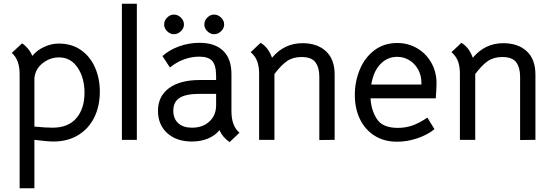

<svg xmlns="http://www.w3.org/2000/svg" viewBox="-20 -747 2951 1027"><path d="M514 -257Q514 -180 484.5 -119.5Q455 -59 398.5 -24.5Q342 10 266 10Q236 10 164 1V260H85V-350Q85 -428 43 -464L98 -515Q113 -506 128 -488.5Q143 -471 153 -448Q177 -478 216 -496Q255 -514 294 -514Q364 -514 413.5 -479Q463 -444 488.5 -385.5Q514 -327 514 -257ZM432 -251Q432 -331 395 -385.5Q358 -440 296 -440Q247 -440 207.5 -408.5Q168 -377 164 -328V-70Q224 -64 261 -64Q345 -64 388.5 -115Q432 -166 432 -251Z M632 -727H712V1H632Z M1154 -51Q1131 -22 1092.5 -6Q1054 10 1006 10Q924 10 874.5 -35Q825 -80 825 -154Q825 -232 884 -275.5Q943 -319 1049 -319H1136V-340Q1136 -397 1115.5 -420.5Q1095 -444 1046 -444Q1004 -444 963.5 -429Q923 -414 889 -386L849 -447Q885 -480 938 -499Q991 -518 1047 -518Q1130 -518 1174 -475Q1218 -432 1218 -351V-152Q1218 -73 1261 -37L1208 13Q1170 -13 1154 -51ZM1136 -184V-245H1049Q974 -245 940.5 -223.5Q907 -202 907 -155Q907 -112 933.5 -88Q960 -64 1007 -64Q1065 -64 1100.5 -97.5Q1136 -131 1136 -184ZM858 -616Q858 -637 874 -653Q890 -669 910 -669Q931 -669 947.5 -653Q964 -637 964 -616Q964 -596 947.5 -580Q931 -564 910 -564Q890 -564 874 -580Q858 -596 858 -616ZM1073 -616Q1073 -637 1089 -653Q1105 -669 1125 -669Q1146 -669 1162.5 -653Q1179 -637 1179 -616Q1179 -596 1162.5 -580Q1146 -564 1125 -564Q1105 -564 1089 -580Q1073 -596 1073 -616Z M1321 -468 1374 -518Q1415 -494 1435 -438Q1500 -516 1598 -516Q1677 -516 1723.5 -473Q1770 -430 1770 -348V1L1688 2V-337Q1688 -386 1667 -414Q1646 -442 1593 -442Q1547 -442 1515.5 -420.5Q1484 -399 1448 -351V1H1366V-354Q1366 -389 1356.5 -417Q1347 -445 1321 -468Z M2108 -63Q2151 -63 2188 -76.5Q2225 -90 2266 -118L2304 -56Q2267 -26 2213 -7.5Q2159 11 2104 11Q2034 11 1983 -21.5Q1932 -54 1905 -110.5Q1878 -167 1878 -239Q1878 -311 1904.5 -375Q1931 -439 1982.5 -478Q2034 -517 2105 -517Q2163 -517 2211 -489Q2259 -461 2287 -411.5Q2315 -362 2315 -302Q2315 -277 2311 -221H1962Q1965 -159 1995.5 -111Q2026 -63 2108 -63ZM2234 -295V-305Q2234 -344 2216.5 -375.5Q2199 -407 2169.5 -425Q2140 -443 2104 -443Q2053 -443 2015.5 -405Q1978 -367 1966 -295Z M2395 -468 2448 -518Q2489 -494 2509 -438Q2574 -516 2672 -516Q2751 -516 2797.5 -473Q2844 -430 2844 -348V1L2762 2V-337Q2762 -386 2741 -414Q2720 -442 2667 -442Q2621 -442 2589.5 -420.5Q2558 -399 2522 -351V1H2440V-354Q2440 -389 2430.5 -417Q2421 -445 2395 -468Z"/></svg>

Font: Bellota Text
Style: Bold
Weight: 700
Designer: Kemie Guaida
Foundry: Kemie Guaida
Version: Version 4.001